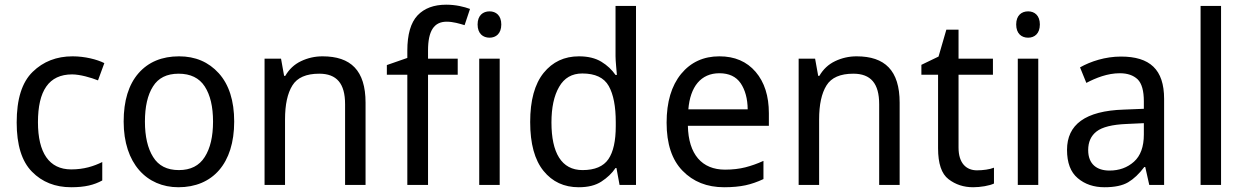

<svg xmlns="http://www.w3.org/2000/svg" viewBox="-20 -785 5282 815"><path d="M282.2 9.8C340.8 9.8 379.4 0 414.1 -19V-97.2C378.4 -79.6 336.9 -65.9 282.2 -65.9C188.5 -65.9 141.1 -136.7 141.1 -266.1C141.1 -399.4 187 -469.2 286.1 -469.2C319.3 -469.2 366.7 -455.6 396 -443.8L422.9 -517.1C392.1 -532.7 340.3 -545.9 288.1 -545.9C220.2 -545.9 163.6 -523.9 118.7 -480C73.2 -436 50.8 -364.3 50.8 -265.1C50.8 -169.9 72.3 -100.1 115.7 -56.2C158.7 -12.2 214.4 9.8 282.2 9.8Z M974.1 -269C974.1 -357.4 952.1 -425.8 908.7 -474.1C865.2 -522 809.1 -545.9 740.2 -545.9C667.5 -545.9 609.9 -522 567.9 -474.1C525.9 -425.8 504.9 -357.4 504.9 -269C504.9 -90.8 603 9.8 737.3 9.8C882.3 9.8 974.1 -90.8 974.1 -269ZM595.2 -269C595.2 -332 606.4 -381.8 629.4 -418C651.9 -454.1 688 -472.2 738.3 -472.2C788.6 -472.2 825.7 -454.1 849.1 -418C872.6 -381.8 884.3 -332 884.3 -269C884.3 -205.6 872.6 -155.3 849.1 -118.7C825.7 -81.5 789.1 -63 739.3 -63C689 -63 652.8 -81.5 629.9 -118.7C606.9 -155.3 595.2 -205.6 595.2 -269Z M1349.1 -545.9C1316.9 -545.9 1286.6 -539.1 1257.8 -525.4C1229 -511.7 1207 -490.7 1190.9 -462.9H1186L1172.9 -536.1H1103V0H1189.9V-277.8C1189.9 -340.8 1200.2 -388.7 1221.2 -422.4C1241.7 -455.6 1279.8 -472.2 1335 -472.2C1409.7 -472.2 1444.8 -430.2 1444.8 -342.8V0H1531.7V-349.1C1531.7 -486.3 1468.8 -545.9 1349.1 -545.9Z M1922.9 -536.1H1796.9V-570.8C1796.9 -654.8 1822.8 -692.9 1876 -692.9C1903.8 -692.9 1930.7 -684.6 1952.1 -678.2L1975.1 -747.1C1949.7 -756.3 1915 -765.1 1874 -765.1C1821.8 -765.1 1781.2 -750 1752.4 -719.7C1723.6 -689 1709 -639.2 1709 -569.8V-539.1L1622.1 -508.8V-467.8H1709V0H1796.9V-467.8H1922.9ZM2014.2 -536.1V0H2101.1V-536.1ZM2058.1 -736.8C2030.3 -736.8 2007.3 -719.7 2007.3 -681.2C2007.3 -642.1 2030.3 -625 2058.1 -625C2085 -625 2107.9 -642.1 2107.9 -681.2C2107.9 -719.7 2085 -736.8 2058.1 -736.8Z M2436.5 9.8C2476.1 9.8 2507.8 2 2532.7 -14.2C2557.6 -30.3 2577.6 -49.3 2592.8 -71.8H2596.7L2609.9 0H2679.7V-759.8H2592.8V-545.9C2592.8 -535.6 2593.8 -522.5 2595.2 -505.4C2596.7 -488.3 2598.1 -475.6 2598.6 -466.8H2592.8C2577.6 -488.8 2557.6 -507.8 2532.7 -522.9C2507.8 -538.1 2476.1 -545.9 2437.5 -545.9C2375.5 -545.9 2325.7 -522.5 2287.6 -475.6C2249.5 -428.2 2230.5 -358.9 2230.5 -267.1C2230.5 -174.8 2249.5 -106 2287.1 -59.6C2324.7 -13.2 2374.5 9.8 2436.5 9.8ZM2452.6 -63C2363.3 -63 2320.8 -136.7 2320.8 -265.1C2320.8 -328.1 2331.5 -378.9 2353.5 -416.5C2375 -454.1 2407.7 -473.1 2451.7 -473.1C2506.3 -473.1 2543.9 -455.6 2564 -419.9C2584 -384.3 2593.8 -333 2593.8 -266.1V-250C2593.8 -187 2583.5 -140.1 2562.5 -109.4C2541.5 -78.6 2504.9 -63 2452.6 -63Z M3033.7 -545.9C2966.3 -545.9 2912.1 -521 2871.1 -471.2C2830.1 -420.9 2809.6 -352.1 2809.6 -264.2C2809.6 -174.8 2832 -106.4 2877.4 -60.1C2922.4 -13.7 2981 9.8 3053.7 9.8C3089.4 9.8 3119.6 6.8 3144.5 1.5C3169.4 -3.9 3194.8 -12.7 3220.7 -24.9V-102.1C3193.8 -89.8 3168.5 -81.1 3143.6 -74.7C3118.7 -68.4 3089.8 -64.9 3057.6 -64.9C2959.5 -64.9 2902.3 -129.9 2899.9 -251H3243.7V-304.2C3243.7 -377.4 3225.1 -436 3187.5 -480C3149.9 -523.9 3098.6 -545.9 3033.7 -545.9ZM3033.7 -474.1C3074.2 -474.1 3104.5 -460 3124 -431.6C3143.1 -403.3 3153.3 -366.2 3153.8 -320.8H2901.9C2909.7 -417 2955.1 -474.1 3033.7 -474.1Z M3616.2 -545.9C3584 -545.9 3553.7 -539.1 3524.9 -525.4C3496.1 -511.7 3474.1 -490.7 3458 -462.9H3453.1L3439.9 -536.1H3370.1V0H3457V-277.8C3457 -340.8 3467.3 -388.7 3488.3 -422.4C3508.8 -455.6 3546.9 -472.2 3602.1 -472.2C3676.8 -472.2 3711.9 -430.2 3711.9 -342.8V0H3798.8V-349.1C3798.8 -486.3 3735.8 -545.9 3616.2 -545.9Z M4127 -62C4081.5 -62 4048.8 -92.3 4048.8 -158.2V-467.8H4194.8V-536.1H4048.8V-659.2H3997.1L3963.9 -544.9L3891.1 -509.8V-467.8H3961.9V-155.8C3961.9 -90.8 3976.6 -46.9 4006.3 -24.4C4036.1 -1.5 4070.8 9.8 4110.8 9.8C4126 9.8 4142.6 8.3 4159.7 5.4C4176.8 2.4 4189.9 -1.5 4199.2 -5.9V-73.2C4181.6 -65.9 4152.3 -62 4127 -62Z M4300.3 -536.1V0H4387.2V-536.1ZM4344.2 -736.8C4316.4 -736.8 4293.5 -719.7 4293.5 -681.2C4293.5 -642.1 4316.4 -625 4344.2 -625C4371.1 -625 4394 -642.1 4394 -681.2C4394 -719.7 4371.1 -736.8 4344.2 -736.8Z M4738.3 -544.9C4671.9 -544.9 4609.4 -524.4 4564.5 -499L4591.3 -433.1C4632.3 -454.6 4681.2 -474.1 4733.4 -474.1C4766.1 -474.1 4791 -465.3 4809.1 -448.2C4826.7 -430.7 4835.4 -399.4 4835.4 -355V-323.2L4750.5 -319.8C4586.4 -314.5 4509.3 -255.9 4509.3 -148.9C4509.3 -94.2 4524.4 -54.2 4554.7 -28.8C4585 -2.9 4623 9.8 4668.5 9.8C4710.9 9.8 4744.6 2.9 4768.6 -11.2C4792.5 -25.4 4815.4 -46.9 4837.4 -76.2H4841.3L4858.4 0H4921.4V-365.2C4921.4 -490.2 4860.8 -544.9 4738.3 -544.9ZM4835.4 -213.9C4835.4 -162.1 4821.3 -123.5 4793.5 -98.6C4765.6 -73.7 4731 -61 4689.5 -61C4636.2 -61 4599.1 -87.9 4599.1 -147.9C4599.1 -182.1 4610.8 -208.5 4634.8 -227.1C4658.7 -245.6 4701.2 -256.3 4762.2 -258.8L4835.4 -262.2Z M5163.1 -759.8H5076.2V0H5163.1Z"/></svg>

Font: Avrile Sans
Style: Regular
Weight: 400
Designer: Monotype Design Team, Google (font), Stefan Peev (BGR Cyrillic), Cristiano Sobral (main changes)
Foundry: The Avrile Sans Project Authors
Version: Version 3.110